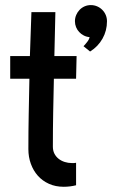

<svg xmlns="http://www.w3.org/2000/svg" viewBox="-20 -714 449 743"><path d="M276.4 -497.1 274.4 -409.2H188.5Q187 -343.8 185.8 -278.3Q184.6 -212.9 184.6 -146.5Q184.6 -130.9 190.7 -119.1Q196.8 -107.4 207 -99.4Q217.3 -91.3 230.5 -87.2Q243.7 -83 257.8 -83Q262.2 -83 266.1 -83Q270 -83 274.4 -84V2.9Q251 8.8 226.6 8.8Q194.8 8.8 169.4 -2.7Q144 -14.2 126.5 -33.9Q108.9 -53.7 99.4 -80.1Q89.8 -106.4 89.8 -136.7Q89.8 -205.1 91.1 -272.9Q92.3 -340.8 93.8 -409.2H19.5V-497.1H95.7L101.6 -667H194.3L190.4 -497.1ZM394 -631.8Q394 -595.2 376.7 -564.5Q359.4 -533.7 328.6 -514.6L303.2 -535.2Q309.1 -541 317.1 -551.3Q325.2 -561.5 326.7 -570.3Q314.5 -571.3 304.2 -576.7Q293.9 -582 286.4 -590.1Q278.8 -598.1 274.4 -608.9Q270 -619.6 270 -631.8Q270 -644.5 274.9 -656Q279.8 -667.5 288.1 -676Q296.4 -684.6 307.6 -689.5Q318.8 -694.3 331.5 -694.3Q344.2 -694.3 355.7 -689.5Q367.2 -684.6 375.7 -676Q384.3 -667.5 389.2 -656Q394 -644.5 394 -631.8Z"/></svg>

Font: Maiden Orange
Style: Regular
Weight: 400
Designer: Astigmatic (AOETI)
Foundry: Astigmatic (AOETI)
Version: Version 1.001